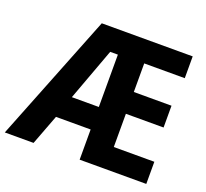

<svg xmlns="http://www.w3.org/2000/svg" viewBox="-126 -862 1086 1010"><g transform="rotate(20 416.5 -357.0)"><path d="M788 0V-124H561V-310H772V-432H561V-592H788V-714H279L-4 0H157L221 -169H415V0ZM264 -295 372 -588H415V-295Z"/></g></svg>

Font: Noto Sans Khmer SemiCondensed
Style: Bold
Weight: 700
Width: 4
Designer: Danh Hong and the Monotype Design Team
Foundry: Monotype Imaging Inc.
Version: Version 2.004